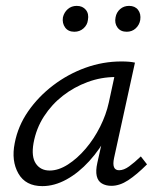

<svg xmlns="http://www.w3.org/2000/svg" viewBox="-20 -627 545 653"><path d="M124 6Q67 6 42.5 -37Q18 -80 30 -140Q41 -198 75.5 -248Q110 -298 160.5 -336.5Q211 -375 270.5 -396.5Q330 -418 393 -418Q408 -418 419 -417Q430 -416 439 -414L368 -90Q359 -48 385 -48Q401 -48 419 -61Q437 -74 459 -95L480 -68Q445 -33 416 -14Q387 5 359 5Q340 5 326.5 -3Q313 -11 309 -28.5Q305 -46 311 -73L349 -243L386 -277Q374 -221 347 -170Q320 -119 283.5 -79Q247 -39 206 -16.5Q165 6 124 6ZM149 -47Q179 -47 211 -67.5Q243 -88 271.5 -121.5Q300 -155 320.5 -196Q341 -237 350 -278L374 -389L407 -362Q400 -364 391 -364.5Q382 -365 373 -365Q324 -365 278 -348Q232 -331 194 -301.5Q156 -272 129.5 -231Q103 -190 94 -140Q86 -94 102 -70.5Q118 -47 149 -47ZM233 -519Q212 -519 201.5 -533.5Q191 -548 194 -568Q198 -585 210.5 -596Q223 -607 241 -607Q261 -607 272 -593.5Q283 -580 279 -559Q277 -542 264 -530.5Q251 -519 233 -519ZM411 -519Q390 -519 379.5 -533.5Q369 -548 373 -568Q376 -585 388.5 -596Q401 -607 419 -607Q439 -607 449.5 -593.5Q460 -580 457 -559Q454 -542 441.5 -530.5Q429 -519 411 -519Z"/></svg>

Font: Ysabeau
Style: Italic
Weight: 400
Italic angle: -12°
Designer: Christian Thalmann (Catharsis Fonts)
Version: Version 2.000;gftools[0.9.27.dev2+g8671c4b]